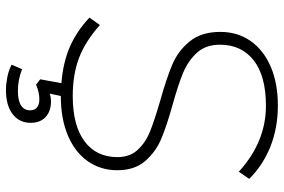

<svg xmlns="http://www.w3.org/2000/svg" viewBox="-174 -586 952 644"><g transform="rotate(90 302.0 -264.0)"><path d="M130 -526Q130 -478 157 -448.5Q184 -419 223.5 -402.5Q263 -386 331 -367Q403 -347 446.5 -328.5Q490 -310 520.5 -274.5Q551 -239 551 -182Q551 -125 520.5 -82Q490 -39 434 -15.5Q378 8 303 8H302L294 45Q307 41 321 41Q353 41 372.5 59Q392 77 392 109Q392 147 363 169.5Q334 192 282 192Q262 192 239 187.5Q216 183 197 173L212 138Q248 152 285 152Q317 152 333.5 141.5Q350 131 350 111Q350 96 340.5 88Q331 80 313 80Q290 80 264 91L246 77L259 6Q192 1 139 -21.5Q86 -44 39 -88L64 -123Q119 -74 174.5 -53Q230 -32 302 -32Q401 -32 454 -71.5Q507 -111 507 -182Q507 -224 482 -250.5Q457 -277 420.5 -291.5Q384 -306 319 -325Q244 -346 197.5 -365.5Q151 -385 119 -424Q87 -463 87 -527Q87 -585 117.5 -628.5Q148 -672 203.5 -696Q259 -720 334 -720Q408 -720 470.5 -695.5Q533 -671 580 -624L556 -589Q456 -680 335 -680Q235 -680 182.5 -639Q130 -598 130 -526Z"/></g></svg>

Font: Muli ExtraLight
Style: Italic
Weight: 275
Italic angle: -4.541°
Designer: Vernon Adams
Foundry: Vernon Adams
Version: Version 2.001